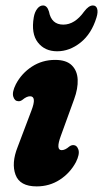

<svg xmlns="http://www.w3.org/2000/svg" viewBox="-20 -672 377 702"><path d="M205.5 -123Q218 -123 233 -136Q241 -142 249 -141.5Q261.5 -141 266.8 -124.5Q272 -108 257.5 -79Q236 -39 198.5 -14.8Q161 9.5 114 9.5Q52.5 9.5 36.8 -33Q21 -75.5 44.5 -134.5L95 -268Q115 -320 90 -320Q77.5 -320 62 -307Q54 -301 46.5 -302Q33.5 -302.5 28.5 -318.8Q23.5 -335 38 -364Q59 -404 96.8 -428.5Q134.5 -453 181.5 -453Q222.5 -453 242.5 -433.2Q262.5 -413.5 264 -381Q265.5 -348.5 251 -309L202.5 -175.5Q183 -123 205.5 -123ZM211.5 -582Q253.4 -582 287.4 -629.5Q304.2 -652 319.6 -652Q331.5 -652 335.2 -640Q339 -628 332.8 -608Q314.7 -548.5 274.6 -516.5Q234.5 -484.5 189 -484.5Q143.6 -484.5 118.5 -516.8Q93.3 -549 103.5 -609Q107 -628.5 116.3 -640.2Q125.5 -652 137.4 -652Q152.4 -652 159.1 -629.5Q167.9 -582 211.5 -582Z"/></svg>

Font: Fraunces 144pt SuperSoft
Style: Bold Italic
Weight: 700
Italic angle: -16°
Version: Version 1.000;[0bf87f6ff]